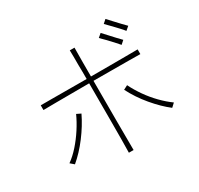

<svg xmlns="http://www.w3.org/2000/svg" viewBox="-177 -1062 1355 1306"><g transform="rotate(-30 500.0 -409.0)"><path d="M883 -517Q848 -518 790 -518Q732 -518 661.5 -518.5Q591 -519 516 -519Q516 -445 516 -367Q516 -289 516 -215Q516 -141 516.5 -79Q517 -17 517 25H480Q481 -17 481.5 -79.5Q482 -142 482 -216Q482 -290 482 -368Q482 -446 482 -519Q411 -519 343 -518.5Q275 -518 218 -518Q161 -518 122 -517V-554Q161 -554 218 -554Q275 -554 343 -553.5Q411 -553 482 -553Q482 -582 482 -609Q482 -636 481 -661Q481 -697 481 -727Q481 -757 480 -779H517Q517 -757 516.5 -727.5Q516 -698 516 -663V-553Q591 -553 661.5 -553Q732 -553 789.5 -553.5Q847 -554 883 -554ZM916 -118 888 -92Q827 -139 766.5 -211Q706 -283 666 -362L699 -379Q723 -330 757 -281.5Q791 -233 832 -191Q873 -149 916 -118ZM334 -367Q297 -290 241 -216Q185 -142 123 -90L94 -115Q135 -144 174 -188Q213 -232 246 -283Q279 -334 301 -383ZM831 -659 804 -635Q791 -651 770 -673.5Q749 -696 728 -718Q707 -740 693 -753L721 -777Q735 -762 755.5 -739.5Q776 -717 796.5 -695Q817 -673 831 -659ZM908 -725 880 -701Q868 -717 846.5 -739.5Q825 -762 804 -784Q783 -806 770 -819L797 -843Q811 -828 831.5 -805.5Q852 -783 873 -761Q894 -739 908 -725Z"/></g></svg>

Font: Zen Kaku Gothic Antique Light
Style: Regular
Weight: 300
Designer: Yoshimichi Ohira
Foundry: Positype
Version: Version 1.001